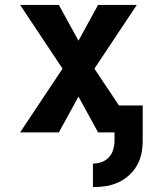

<svg xmlns="http://www.w3.org/2000/svg" viewBox="-20 -540 640 783"><path d="M359 223V127Q378 127 395.5 120.5Q413 114 425 100.5Q437 87 442 69Q447 51 447 33V0H380L300 -146L220 0H62L235 -260L62 -520H220L300 -374L380 -520H538L365 -260L465 -110H562V33Q562 59 557 85Q552 111 539 134Q526 157 506 175Q486 193 462 204Q438 215 412 219Q386 223 359 223Z"/></svg>

Font: Iosevka Extrabold Extended
Style: Regular
Weight: 800
Width: 7
Monospace: yes
Designer: Belleve Invis
Foundry: Belleve Invis
Version: Version 32.5.0; ttfautohint (v1.8.4)